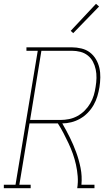

<svg xmlns="http://www.w3.org/2000/svg" viewBox="-57 -982 577 1002"><path d="M-37 0V-18H24L140 -717H81V-735H318Q343 -735 368 -729Q393 -723 412 -708.5Q431 -694 443.5 -673Q456 -652 461.5 -628Q467 -604 466.5 -578Q466 -552 462 -527Q458 -503 451 -479.5Q444 -456 431.5 -434Q419 -412 401 -393.5Q383 -375 361 -362.5Q339 -350 315 -344Q291 -338 268 -338Q289 -302 307.5 -264.5Q326 -227 340.5 -187.5Q355 -148 363.5 -105.5Q372 -63 368 -18H436V0H346Q351 -31 348.5 -62Q346 -93 339.5 -122.5Q333 -152 323 -180Q313 -208 300.5 -234.5Q288 -261 274.5 -287Q261 -313 245 -338H97L44 -18H103V0ZM259 -356Q281 -356 303.5 -360.5Q326 -365 347 -376.5Q368 -388 385 -405Q402 -422 414 -442.5Q426 -463 432.5 -485Q439 -507 442 -529Q446 -552 446.5 -575Q447 -598 442.5 -619.5Q438 -641 428 -660Q418 -679 401 -692.5Q384 -706 362.5 -711.5Q341 -717 318 -717H159L100 -356ZM325 -809 312 -821 444 -962 460 -948Z"/></svg>

Font: Iosevka Curly Slab ThObl
Style: Regular
Weight: 100
Italic angle: -9°
Monospace: yes
Designer: Belleve Invis
Foundry: Belleve Invis
Version: Version 11.0.0; ttfautohint (v1.8.3)